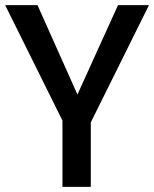

<svg xmlns="http://www.w3.org/2000/svg" viewBox="-29 -731 602 751"><path d="M273.9 -361.3 432.6 -710.9H553.7L326.2 -252.4V0H215.3V-259.3L-8.8 -710.9H117.7Z"/></svg>

Font: Ufes Sans Medium
Style: Regular
Weight: 500
Designer: Ricardo Esteves & Filipe Motta
Foundry: ProDesignUfes - Ricardo Esteves, Filipe Motta (This is a derivative work, based on Roboto family, by Christian Robertson
Version: Version 2.0